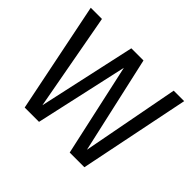

<svg xmlns="http://www.w3.org/2000/svg" viewBox="-151 -908 1128 1128"><g transform="rotate(45 413.0 -344.5)"><path d="M714 -689 599 -83 463 -689H362L229 -83L118 -689H25L165 0H284L412 -577L539 0H661L801 -689Z"/></g></svg>

Font: Fira Sans
Style: Regular
Weight: 400
Designer: Carrois Corporate & Edenspiekermann AG
Foundry: Carrois Corporate GbR & Edenspiekermann AG
Version: Version 4.203